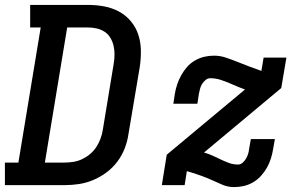

<svg xmlns="http://www.w3.org/2000/svg" viewBox="-27 -755 1247 783"><path d="M-7 0V-92H48L139 -643H96V-735H331Q365 -735 397.5 -729Q430 -723 458 -708Q486 -693 506.5 -668.5Q527 -644 537 -613.5Q547 -583 547.5 -549.5Q548 -516 543 -482L497 -209Q493 -180 482 -151Q471 -122 452 -96.5Q433 -71 407.5 -52Q382 -33 353.5 -21Q325 -9 295.5 -4.5Q266 0 237 0ZM156 -92H237Q254 -92 272.5 -95Q291 -98 308 -106Q325 -114 340 -126.5Q355 -139 365.5 -155Q376 -171 382.5 -188.5Q389 -206 392 -224L437 -497Q440 -515 440 -533.5Q440 -552 436 -569Q432 -586 423 -601Q414 -616 399.5 -625.5Q385 -635 367.5 -639Q350 -643 331 -643H247ZM928 8Q903 8 881.5 -1Q860 -10 839.5 -19.5Q819 -29 797 -37Q775 -45 752 -52L735 -57L726 0H633L653 -124L972 -390Q959 -395 946 -400Q933 -405 920 -411L918 -412Q897 -421 875.5 -428.5Q854 -436 830 -436Q820 -436 811 -428.5Q802 -421 796.5 -411.5Q791 -402 788.5 -392Q786 -382 784 -372L778 -332H680L686 -372Q689 -391 695.5 -410.5Q702 -430 712 -448Q722 -466 736 -482Q750 -498 768.5 -508.5Q787 -519 806.5 -523.5Q826 -528 845 -528Q871 -528 894.5 -520Q918 -512 940.5 -503Q963 -494 986.5 -485Q1010 -476 1033 -468L1039 -466L1048 -520H1141L1120 -396L805 -133Q823 -128 839.5 -120.5Q856 -113 872.5 -105Q889 -97 906.5 -90.5Q924 -84 944 -84Q954 -84 962.5 -91.5Q971 -99 976.5 -108.5Q982 -118 985 -128Q988 -138 989 -148L996 -188H1094L1087 -148Q1084 -129 1078 -109.5Q1072 -90 1062 -72Q1052 -54 1037.5 -38Q1023 -22 1005 -11.5Q987 -1 967 3.5Q947 8 928 8Z"/></svg>

Font: Iosevka Etoile Semibold
Style: Italic
Weight: 600
Italic angle: -9°
Designer: Belleve Invis
Foundry: Belleve Invis
Version: Version 22.1.2; ttfautohint (v1.8.4)